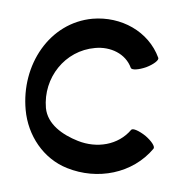

<svg xmlns="http://www.w3.org/2000/svg" viewBox="-71 -639 739 744"><g transform="rotate(10 298.5 -267.5)"><path d="M513 -455C458 -550 343 -588 236 -560C74 -516 -4 -336 42 -167C68 -71 142 7 239 27C363 53 493 4 556 -105C561 -114 543 -133 516 -149C488 -164 463 -170 458 -162C419 -95 339 -68 262 -84C199 -97 135 -127 118 -188C88 -302 152 -420 265 -450C323 -466 386 -449 415 -398C420 -390 446 -396 473 -411C500 -427 518 -447 513 -455Z"/></g></svg>

Font: Nupuram SemiBold
Style: Regular
Weight: 600
Designer: Santhosh Thottingal (santhosh.thottingal@gmail.com)
Foundry: SMC
Version: Version 1.000